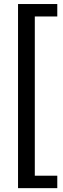

<svg xmlns="http://www.w3.org/2000/svg" viewBox="-20 -745 318 972"><path d="M71.3 207.5V-724.6H270V-661.6H156.2V144.5H270V207.5Z"/></svg>

Font: TypoPRO Liberation Sans
Style: Regular
Weight: 400
Designer: Steve Matteson
Foundry: Ascender Corporation
Version: Version 2.00.1